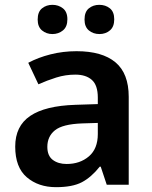

<svg xmlns="http://www.w3.org/2000/svg" viewBox="-20 -765 630 795"><path d="M297 -553Q403 -553 458 -507Q513 -461 513 -364V0H422L397 -75H393Q358 -31 319 -10.5Q280 10 212 10Q139 10 91 -31Q43 -72 43 -158Q43 -243 105 -285Q167 -327 292 -331L385 -334V-361Q385 -412 360.5 -434Q336 -456 292 -456Q251 -456 213 -444Q175 -432 139 -416L97 -505Q138 -527 189.5 -540Q241 -553 297 -553ZM320 -254Q239 -251 207.5 -225.5Q176 -200 176 -157Q176 -120 198.5 -103Q221 -86 256 -86Q311 -86 348 -117.5Q385 -149 385 -210V-256ZM136 -684Q136 -716 154 -730.5Q172 -745 197 -745Q222 -745 240.5 -730.5Q259 -716 259 -685Q259 -654 240.5 -639Q222 -624 197 -624Q172 -624 154 -639Q136 -654 136 -684ZM330 -684Q330 -716 348 -730.5Q366 -745 391 -745Q417 -745 435 -730.5Q453 -716 453 -685Q453 -654 435 -639Q417 -624 392 -624Q366 -624 348 -639Q330 -654 330 -684Z"/></svg>

Font: Noto Sans Javanese SemiBold
Style: Regular
Weight: 600
Version: Version 2.004